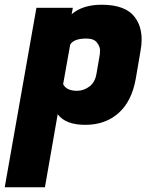

<svg xmlns="http://www.w3.org/2000/svg" viewBox="-61 -514 657 812"><path d="M369 -494Q471 -494 510 -440Q538 -403 538 -346Q538 -323 533 -297L513 -180Q496 -85 440 -35.5Q384 14 300 14Q216 14 183 -31L129 278H-41L93 -481H247L242 -454Q289 -494 369 -494ZM265 -130Q293 -130 317 -148Q341 -166 347 -202L360 -277Q362 -287 362 -302Q362 -317 349 -334Q336 -351 304 -351Q252 -351 236 -326L206 -158Q220 -130 265 -130Z"/></svg>

Font: Fugaz One
Style: Regular
Weight: 400
Designer: Daniel Hernandez
Foundry: Daniel Hernandez
Version: Version 1.002